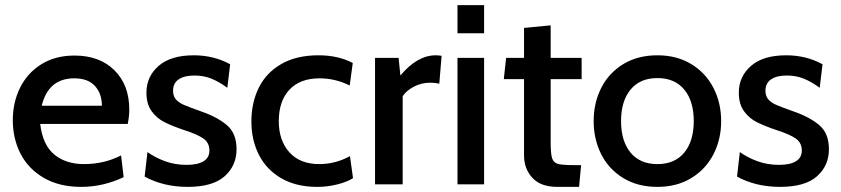

<svg xmlns="http://www.w3.org/2000/svg" viewBox="-20 -720 3285 750"><path d="M30 -251Q30 -320 58.5 -377.5Q87 -435 141.5 -469Q196 -503 271 -503Q369 -503 427 -445.5Q485 -388 485 -292Q485 -266 479 -236H137Q147 -153 192.5 -116Q238 -79 308 -79Q387 -79 453 -113L463 -28Q383 10 297 10Q212 10 151.5 -25Q91 -60 60.5 -119Q30 -178 30 -251ZM378 -307Q378 -354 351 -384Q324 -414 270 -414Q169 -414 143 -307Z M545 -30 556 -126Q585 -105 624 -90.5Q663 -76 709 -76Q752 -76 775 -90Q798 -104 798 -132Q798 -163 773.5 -179.5Q749 -196 702 -211Q654 -227 623 -242.5Q592 -258 572 -286Q552 -314 552 -358Q552 -421 599.5 -462.5Q647 -504 737 -504Q815 -504 879 -469L868 -377Q837 -400 806.5 -412.5Q776 -425 739 -425Q700 -425 678 -410Q656 -395 656 -366Q656 -345 667 -332Q678 -319 699 -310Q720 -301 765 -285Q829 -263 866.5 -231Q904 -199 904 -137Q904 -73 857.5 -31.5Q811 10 713 10Q619 10 545 -30Z M962 -245Q962 -319 991 -377.5Q1020 -436 1079 -470Q1138 -504 1224 -504Q1301 -504 1358 -474L1346 -386Q1290 -414 1228 -414Q1152 -414 1110.5 -369.5Q1069 -325 1069 -247Q1069 -171 1110.5 -125Q1152 -79 1227 -79Q1290 -79 1347 -110L1359 -24Q1335 -9 1297 0.5Q1259 10 1219 10Q1137 10 1079 -23.5Q1021 -57 991.5 -115Q962 -173 962 -245Z M1445 -494H1537L1544 -425Q1610 -504 1682 -504Q1693 -504 1705 -502L1696 -393Q1680 -397 1660 -397Q1626 -397 1596 -381Q1566 -365 1553 -344V0H1445Z M1767 -700H1871V-590H1767ZM1767 -494H1871V0H1767Z M2027 -113V-411H1948L1957 -494H2027V-611L2131 -621V-494H2252V-411H2131V-166Q2131 -120 2136.5 -102.5Q2142 -85 2159 -80Q2176 -75 2223 -75H2250L2242 10H2157Q2092 10 2059.5 -25.5Q2027 -61 2027 -113Z M2299 -247Q2299 -318 2328.5 -376.5Q2358 -435 2414.5 -469.5Q2471 -504 2548 -504Q2624 -504 2680.5 -469.5Q2737 -435 2767 -376.5Q2797 -318 2797 -247Q2797 -176 2767 -117.5Q2737 -59 2680.5 -24.5Q2624 10 2548 10Q2471 10 2414.5 -24.5Q2358 -59 2328.5 -117.5Q2299 -176 2299 -247ZM2690 -247Q2690 -325 2653 -370Q2616 -415 2548 -415Q2480 -415 2443 -370Q2406 -325 2406 -247Q2406 -169 2443 -124Q2480 -79 2548 -79Q2616 -79 2653 -124Q2690 -169 2690 -247Z M2859 -30 2870 -126Q2899 -105 2938 -90.5Q2977 -76 3023 -76Q3066 -76 3089 -90Q3112 -104 3112 -132Q3112 -163 3087.5 -179.5Q3063 -196 3016 -211Q2968 -227 2937 -242.5Q2906 -258 2886 -286Q2866 -314 2866 -358Q2866 -421 2913.5 -462.5Q2961 -504 3051 -504Q3129 -504 3193 -469L3182 -377Q3151 -400 3120.5 -412.5Q3090 -425 3053 -425Q3014 -425 2992 -410Q2970 -395 2970 -366Q2970 -345 2981 -332Q2992 -319 3013 -310Q3034 -301 3079 -285Q3143 -263 3180.5 -231Q3218 -199 3218 -137Q3218 -73 3171.5 -31.5Q3125 10 3027 10Q2933 10 2859 -30Z"/></svg>

Font: Cabin Medium
Style: Regular
Weight: 500
Designer: Pablo Impallari
Foundry: Pablo Impallari. http://www.impallari.com Igino Marini. http://www.ikern.com
Version: Version 2.001